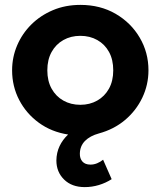

<svg xmlns="http://www.w3.org/2000/svg" viewBox="-20 -540 656 785"><path d="M326.5 225Q273.5 225 242 194Q210.5 163 210.5 116Q211 84 223.5 57.5Q236 31 258.5 10Q190.5 -0.5 139 -38Q87.5 -75.5 58.5 -131.2Q29.5 -187 29.5 -252.5Q29.5 -306 50 -354.2Q70.5 -402.5 108 -439.8Q145.5 -477 196.5 -498.5Q247.5 -520 308.5 -520Q390 -520 452.8 -483.5Q515.5 -447 551.2 -386.2Q587 -325.5 587 -252.5Q587 -193.5 561.8 -140.5Q536.5 -87.5 491 -49.2Q445.5 -11 384.5 5.5Q348 15.5 327.5 36.2Q307 57 306.5 88Q306 108 317 120.5Q328 133 350 133Q364 133 377.2 127.5Q390.5 122 401.5 113L436.5 192.5Q412.5 208 384.2 216.5Q356 225 326.5 225ZM308.5 -111.5Q347 -111.5 377.5 -128.8Q408 -146 425.5 -177.5Q443 -209 443 -252.5Q443 -296 425.8 -327.5Q408.5 -359 378 -376.2Q347.5 -393.5 308.5 -393.5Q269.5 -393.5 239 -376.2Q208.5 -359 191 -327.5Q173.5 -296 173.5 -252.5Q173.5 -209 191 -177.5Q208.5 -146 239 -128.8Q269.5 -111.5 308.5 -111.5Z"/></svg>

Font: Geologica Roman SemiBold
Style: Regular
Weight: 600
Designer: Sindre Bremnes, Frode Helland
Foundry: Monokrom Skriftforlag AS
Version: Version 1.010;gftools[0.9.28]